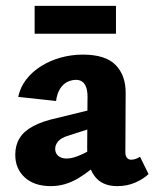

<svg xmlns="http://www.w3.org/2000/svg" viewBox="-20 -623 526 654"><path d="M379 11Q327 11 301.5 -24Q276 -59 277 -123L278 -283Q279 -304 275.5 -319Q272 -334 263 -342.5Q254 -351 239 -351Q224 -351 209.5 -344Q195 -337 184.5 -320.5Q174 -304 171 -279L42 -293Q49 -326 69.5 -352.5Q90 -379 120.5 -398Q151 -417 187.5 -427Q224 -437 262 -437Q340 -437 374.5 -401Q409 -365 408 -304L407 -104Q407 -92 412.5 -85.5Q418 -79 426 -79Q434 -79 441.5 -81.5Q449 -84 457 -89L486 -30Q468 -13 440.5 -1Q413 11 379 11ZM153 11Q97 11 64.5 -18.5Q32 -48 32 -96Q32 -128 46.5 -152Q61 -176 92.5 -193Q124 -210 174 -221L338 -261L343 -203L213 -161Q189 -154 178.5 -142Q168 -130 168 -116Q168 -101 178.5 -92Q189 -83 207 -83Q229 -83 259.5 -97.5Q290 -112 327 -132L336 -87Q292 -43 247 -16Q202 11 153 11ZM98 -508V-603H375V-508Z"/></svg>

Font: Ysabeau ExtraBold
Style: Regular
Weight: 800
Designer: Christian Thalmann (Catharsis Fonts)
Version: Version 2.002